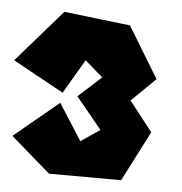

<svg xmlns="http://www.w3.org/2000/svg" viewBox="-20 -565 308 325"><path d="M4 -463 89 -545 200 -522 245 -431 201 -395 236 -341 185 -260 63 -271 1 -335 82 -391 116 -326 150 -345 111 -402 153 -434 125 -463 86 -408Z"/></svg>

Font: Super Mario
Style: Regular
Weight: 400
Version: Version 1.0